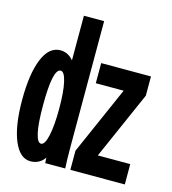

<svg xmlns="http://www.w3.org/2000/svg" viewBox="-109 -815 819 913"><g transform="rotate(15 300.0 -358.0)"><path d="M195.3 0 193.4 -26.4Q168.5 9.8 124 9.8Q71.8 9.8 41.5 -62.7Q11.2 -135.3 11.2 -263.2Q11.2 -391.6 41.3 -464.4Q71.3 -537.1 127 -537.1Q164.6 -537.1 191.4 -504.9V-724.6H291V-115.2Q291 -41.5 293.5 0ZM192.4 -266.6Q192.4 -351.1 181.6 -397.5Q170.9 -443.8 152.8 -443.8Q113.8 -443.8 113.8 -263.2Q113.8 -173.3 123.8 -128.7Q133.8 -84 151.4 -84Q170.4 -84 181.4 -134Q192.4 -184.1 192.4 -266.6ZM318.8 0V-94.2L466.3 -429.2H329.1V-528.3H574.2V-433.6L427.2 -100.1H586.9V0Z"/></g></svg>

Font: Cousine
Style: Bold
Weight: 700
Monospace: yes
Designer: Steve Matteson
Foundry: Ascender Corporation
Version: Version 1.20